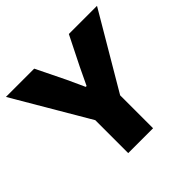

<svg xmlns="http://www.w3.org/2000/svg" viewBox="-175 -919 1109 1109"><g transform="rotate(-45 380.0 -364.5)"><path d="M278 -269 8 -729H239L326 -551L375 -444H382L433 -551L522 -729H752L481 -269V0H278Z"/></g></svg>

Font: Mona Sans Black
Style: Regular
Weight: 900
Designer: Deni Anggara
Foundry: GitHub
Version: Version 2.000